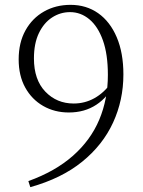

<svg xmlns="http://www.w3.org/2000/svg" viewBox="-20 -757 588 792"><path d="M105 15 97 -10Q208 -50 281 -114.5Q354 -179 389.5 -263.5Q425 -348 425 -448Q425 -533 404.5 -590.5Q384 -648 348.5 -677.5Q313 -707 269 -707Q229 -707 195 -685Q161 -663 140.5 -620.5Q120 -578 120 -516Q120 -428 167 -379Q214 -330 284 -330Q330 -330 369.5 -352Q409 -374 440 -417L459 -413H452Q426 -357 377.5 -325Q329 -293 264 -293Q205 -293 158 -320Q111 -347 84 -396Q57 -445 57 -512Q57 -581 85 -631.5Q113 -682 161.5 -709.5Q210 -737 271 -737Q336 -737 385 -702.5Q434 -668 461.5 -603.5Q489 -539 489 -450Q489 -344 446.5 -251.5Q404 -159 319 -90Q234 -21 105 15Z"/></svg>

Font: Noto Serif HK ExtraLight
Style: Regular
Weight: 200
Designer: Ryoko NISHIZUKA 西塚涼子 (kana & ideographs); Frank Grießhammer (Latin, Greek & Cyrillic); Wenlong ZHANG 张文龙 (bopomofo); San
Foundry: Adobe
Version: Version 2.002-H1;hotconv 1.1.0;makeotfexe 2.6.0